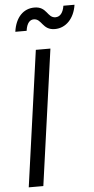

<svg xmlns="http://www.w3.org/2000/svg" viewBox="-63 -1013 514 1049"><g transform="rotate(-5 193.5 -488.0)"><path d="M51 0H131L235 -745H155ZM52 -853H114C120 -897 138 -912 158 -912C203 -912 200 -849 269 -849C329 -849 376 -897 387 -972H326C320 -934 303 -913 278 -913C232 -913 237 -976 167 -976C108 -976 63 -933 52 -853Z"/></g></svg>

Font: Mluvka
Style: Italic
Weight: 400
Italic angle: -8°
Designer: Modified by Jiří Krblich, Original typeface by Gumpita Rahayu
Foundry: Gumpita Rahayu & Jiří Krblich
Version: Version 2.000;Glyphs 3.1.1 (3134)